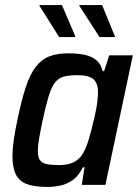

<svg xmlns="http://www.w3.org/2000/svg" viewBox="-20 -728 547 756"><path d="M166 8Q118 8 87.5 -2.5Q57 -13 43 -40Q29 -67 29 -114Q29 -140 34 -176Q39 -212 49 -258Q65 -335 81.5 -385Q98 -435 120.5 -464.5Q143 -494 174 -506Q205 -518 249 -518Q286 -518 314 -512Q342 -506 360 -490.5Q378 -475 384 -448H390L410 -510H503L395 0H302L313 -69H306Q290 -36 267 -19.5Q244 -3 218.5 2.5Q193 8 166 8ZM211 -78Q238 -78 257 -84Q276 -90 290 -103Q304 -116 313 -136Q320 -149 327 -171.5Q334 -194 341 -221Q348 -248 354 -275Q360 -302 363 -325.5Q366 -349 366 -363Q366 -401 347.5 -416.5Q329 -432 285 -432Q252 -432 231.5 -426.5Q211 -421 197 -403.5Q183 -386 172 -350.5Q161 -315 148 -255Q139 -212 134 -182.5Q129 -153 129 -134Q129 -110 137 -98Q145 -86 163.5 -82Q182 -78 211 -78ZM213 -582 136 -704 135 -708H224L276 -586V-582ZM372 -582 293 -704 292 -708H382L432 -586L433 -582Z"/></svg>

Font: Saira SemiCondensed Medium
Style: Italic
Weight: 500
Width: 4
Italic angle: -12°
Designer: Hector Gatti with collaboration of the Omnibus-Type team
Foundry: Omnibus-Type
Version: Version 1.101